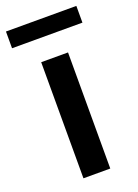

<svg xmlns="http://www.w3.org/2000/svg" viewBox="-162 -762 592 821"><g transform="rotate(-20 134.0 -351.5)"><path d="M294.4 -627H-25.9V-703.1H294.4ZM192.9 0H70.8V-528.3H192.9Z"/></g></svg>

Font: Robert Sans
Style: Bold
Weight: 700
Designer: Christian Robertson (extended by Adam Twardoch)
Foundry: Google
Version: Version 12.135;April 2, 2019;FontCreator 11.5.0.2425 64-bit;